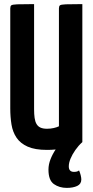

<svg xmlns="http://www.w3.org/2000/svg" viewBox="-20 -720 451 935"><path d="M305 195Q269 195 242.5 176.5Q216 158 216 106Q216 81 226 55.5Q236 30 251 8Q241 9 230.5 9.5Q220 10 209 10Q150 10 114.5 -6Q79 -22 60.5 -49.5Q42 -77 36 -113.5Q30 -150 30 -192V-679Q30 -690 35 -694Q40 -698 64 -699Q88 -700 146 -700V-188Q146 -164 148.5 -146Q151 -128 158 -116Q165 -104 177.5 -98.5Q190 -93 209 -93Q226 -93 241.5 -96.5Q257 -100 267 -105V-679Q267 -690 272 -694Q277 -698 300.5 -699Q324 -700 381 -700V-28Q362 -11 347 10.5Q332 32 323.5 52.5Q315 73 315 90Q315 117 340 117Q348 117 354 115.5Q360 114 365 110Q370 121 373 133.5Q376 146 376 154Q376 176 356 185.5Q336 195 305 195Z"/></svg>

Font: Yanone Kaffeesatz ExtraLight
Style: Bold
Weight: 700
Version: Version 2.003